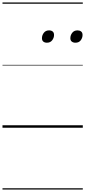

<svg xmlns="http://www.w3.org/2000/svg" viewBox="-20 -1026 685 1542"><path d="M357 -683Q339 -683 328 -692Q317 -701 317 -719Q317 -743 332 -762.5Q347 -782 374 -782Q392 -782 403 -773Q414 -764 414 -745Q414 -722 399 -702.5Q384 -683 357 -683ZM586 -683Q568 -683 556.5 -692Q545 -701 545 -719Q545 -743 560 -762.5Q575 -782 603 -782Q620 -782 631.5 -773Q643 -764 643 -745Q643 -722 628.5 -702.5Q614 -683 586 -683ZM0 486H645V496H0ZM0 -20H645V0H0ZM0 -505H645V-500H0ZM0 -1006H645V-996H0Z"/></svg>

Font: Playwrite CA Guides
Style: Regular
Weight: 400
Designer: Veronika Burian, José Scaglione
Foundry: TypeTogether
Version: Version 1.003